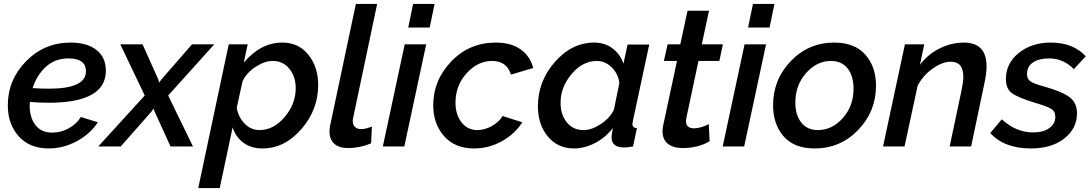

<svg xmlns="http://www.w3.org/2000/svg" viewBox="-20 -750 5592 983"><path d="M229 -224Q180 -224 133 -228Q132 -221 132 -209Q132 -148 161.5 -109.5Q191 -71 248 -71Q291 -71 331 -92.5Q371 -114 394 -151L481 -124Q442 -64 373 -27Q304 10 229 10Q132 10 76 -52Q20 -114 20 -211Q20 -341 113.5 -436.5Q207 -532 342 -532Q425 -532 473.5 -494.5Q522 -457 522 -388Q522 -224 229 -224ZM330 -451Q262 -451 215 -408Q168 -365 147 -299Q192 -296 231 -296Q420 -296 420 -385Q420 -451 330 -451Z M721 -261 596 -523H710L790 -344L795 -327L807 -344L963 -523H1077L841 -261L968 0H853L772 -178L766 -194L755 -178L598 0H483Z M1151 -523H1248L1228 -429Q1314 -532 1426 -532Q1509 -532 1559 -469.5Q1609 -407 1609 -315Q1609 -188 1523 -89Q1437 10 1324 10Q1266 10 1226.5 -19Q1187 -48 1171 -98L1105 213H995ZM1494 -298Q1494 -358 1461.5 -398Q1429 -438 1376 -438Q1335 -438 1289 -408Q1243 -378 1222 -335L1192 -198Q1201 -149 1233 -116.5Q1265 -84 1308 -84Q1381 -84 1437.5 -151Q1494 -218 1494 -298Z M1667 -77Q1667 -95 1671 -111L1802 -730H1911L1789 -151Q1786 -140 1786 -131Q1786 -111 1797.5 -100Q1809 -89 1829 -89Q1851 -89 1884 -102L1880 -16Q1822 8 1762 8Q1716 8 1691.5 -14Q1667 -36 1667 -77Z M2095 -730H2205L2180 -609H2070ZM2052 -523H2162L2050 0H1940Z M2198 -211Q2198 -339 2290.5 -435.5Q2383 -532 2518 -532Q2596 -532 2645 -497.5Q2694 -463 2710 -402L2596 -368Q2575 -438 2499 -438Q2426 -438 2369 -375Q2312 -312 2312 -224Q2312 -163 2343 -123.5Q2374 -84 2424 -84Q2461 -84 2498.5 -105Q2536 -126 2553 -156L2654 -124Q2616 -64 2549.5 -27Q2483 10 2407 10Q2309 10 2253.5 -53Q2198 -116 2198 -211Z M2734 -206Q2734 -334 2821 -433Q2908 -532 3022 -532Q3077 -532 3116.5 -502Q3156 -472 3172 -424L3193 -522H3304L3220 -130Q3218 -118 3218 -115Q3218 -95 3241 -94L3221 0Q3189 5 3176 5Q3111 5 3111 -47Q3111 -63 3118 -95Q3081 -46 3027 -18Q2973 10 2920 10Q2835 10 2784.5 -51.5Q2734 -113 2734 -206ZM3123 -188 3151 -325Q3145 -373 3111.5 -405.5Q3078 -438 3036 -438Q2963 -438 2906.5 -371Q2850 -304 2850 -224Q2850 -163 2882 -123.5Q2914 -84 2968 -84Q3009 -84 3055.5 -114.5Q3102 -145 3123 -188Z M3372 -78Q3372 -95 3376 -111L3446 -438H3379L3398 -523H3463L3500 -695H3610L3573 -523H3681L3663 -438H3556L3494 -146Q3492 -136 3492 -131Q3492 -93 3533 -93Q3564 -93 3609 -114L3613 -27Q3556 8 3473 8Q3428 8 3400 -13.5Q3372 -35 3372 -78Z M3835 -730H3945L3920 -609H3810ZM3792 -523H3902L3790 0H3680Z M3938 -211Q3938 -343 4029 -437.5Q4120 -532 4251 -532Q4356 -532 4410.5 -470Q4465 -408 4465 -311Q4465 -180 4374 -85Q4283 10 4150 10Q4046 10 3992 -52Q3938 -114 3938 -211ZM4350 -296Q4350 -360 4320 -399Q4290 -438 4234 -438Q4162 -438 4107 -376Q4052 -314 4052 -225Q4052 -161 4082.5 -122.5Q4113 -84 4168 -84Q4240 -84 4295 -145.5Q4350 -207 4350 -296Z M4613 -523H4712L4690 -418Q4729 -471 4789.5 -501.5Q4850 -532 4915 -532Q5031 -532 5031 -410Q5031 -374 5019 -319L4952 0H4842L4904 -293Q4912 -333 4912 -357Q4912 -434 4848 -434Q4804 -434 4754.5 -398.5Q4705 -363 4678 -311L4611 0H4501Z M5050 -69 5109 -139Q5182 -72 5270 -72Q5321 -72 5352 -94Q5383 -116 5383 -152Q5383 -180 5361.5 -193Q5340 -206 5278 -224Q5193 -250 5161.5 -272.5Q5130 -295 5130 -345Q5130 -426 5196 -479Q5262 -532 5360 -532Q5474 -532 5539 -462L5478 -396Q5424 -451 5351 -451Q5300 -451 5269 -430.5Q5238 -410 5238 -371Q5238 -345 5256 -333Q5274 -321 5329 -306Q5418 -281 5456 -252.5Q5494 -224 5494 -170Q5494 -92 5429 -41Q5364 10 5258 10Q5121 10 5050 -69Z"/></svg>

Font: Raleway-v4020 SemiBold
Style: Italic
Weight: 600
Italic angle: -12°
Designer: Matt McInerney, Pablo Impallari, Rodrigo Fuenzalida
Foundry: Matt McInerney, Pablo Impallari, Rodrigo Fuenzalida
Version: Version 4.020;PS 004.020;hotconv 1.0.88;makeotf.lib2.5.64775